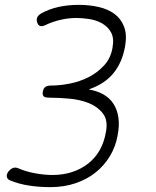

<svg xmlns="http://www.w3.org/2000/svg" viewBox="-20 -760 640 790"><path d="M21 -18Q11 -22 8.5 -31.5Q6 -41 13 -52Q21 -63 31.5 -68Q42 -73 54 -68Q86 -54 124.5 -47Q163 -40 195 -40Q282 -40 342 -86.5Q402 -133 416 -218Q425 -265 403.5 -293Q382 -321 346 -335.5Q310 -350 266.5 -354Q223 -358 187 -358Q177 -358 170.5 -359Q164 -360 160.5 -363Q157 -366 156 -370.5Q155 -375 156 -382Q159 -398 167.5 -403Q176 -408 190 -408Q226 -408 267 -416Q308 -424 344.5 -442.5Q381 -461 408.5 -491Q436 -521 443 -564Q450 -603 437 -626.5Q424 -650 400.5 -663.5Q377 -677 348 -681.5Q319 -686 295 -686Q260 -686 227 -678Q194 -670 165 -656Q152 -650 144 -653.5Q136 -657 133 -668Q129 -680 133.5 -689Q138 -698 150 -705Q180 -722 219 -731Q258 -740 305 -740Q347 -740 385 -731.5Q423 -723 450 -703.5Q477 -684 490 -651.5Q503 -619 495 -571Q489 -537 477 -509Q465 -481 446.5 -458.5Q428 -436 402.5 -419.5Q377 -403 345 -392Q380 -386 405.5 -371.5Q431 -357 446.5 -333.5Q462 -310 467 -277.5Q472 -245 464 -203Q456 -157 432.5 -118Q409 -79 373.5 -50.5Q338 -22 290.5 -6Q243 10 187 10Q141 10 99 3.5Q57 -3 21 -18Z"/></svg>

Font: Maple Mono Thin
Style: Italic
Weight: 250
Italic angle: -10°
Monospace: yes
Designer: subframe7536
Version: Version 7.000